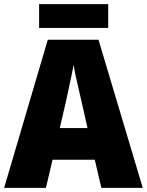

<svg xmlns="http://www.w3.org/2000/svg" viewBox="-20 -908 710 928"><path d="M470 0 438 -136H234L202 0H0L211 -716H456L670 0ZM373 -422Q368 -444 360.5 -476Q353 -508 346 -540Q339 -572 336 -595Q332 -573 325.5 -542Q319 -511 312 -479.5Q305 -448 300 -423L269 -289H403ZM503 -888V-773H169V-888Z"/></svg>

Font: Noto Sans Gurmukhi SemiCondensed Black
Style: Regular
Weight: 900
Width: 4
Designer: Jelle Bosma - Monotype Design Team
Foundry: Monotype Imaging Inc.
Version: Version 2.004; ttfautohint (v1.8.4.7-5d5b)